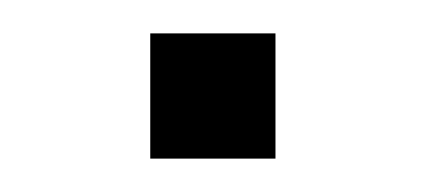

<svg xmlns="http://www.w3.org/2000/svg" viewBox="-20 -95 255 115"><path d="M145 0V-75H70V0Z"/></svg>

Font: Abel
Style: Regular
Weight: 400
Designer: Matthew Desmond
Foundry: Matthew Desmond
Version: Version 1.002